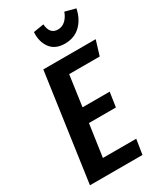

<svg xmlns="http://www.w3.org/2000/svg" viewBox="-225 -993 907 1073"><g transform="rotate(-30 229.0 -456.0)"><path d="M458 -691 429 -596H232L204 -398H379L365 -304H191L161 -96H376L361 0H22L120 -691ZM179 -898 246 -909Q251 -843 303 -843Q331 -843 351.5 -862Q372 -881 383 -912L451 -894Q438 -831 398.5 -793Q359 -755 298 -755Q236 -755 205.5 -795.5Q175 -836 179 -898Z"/></g></svg>

Font: Fira Sans Extra Condensed Medium
Style: Italic
Weight: 500
Width: 3
Italic angle: -8°
Designer: Carrois Corporate & Edenspiekermann AG
Foundry: Carrois Corporate GbR & Edenspiekermann AG
Version: Version 4.203